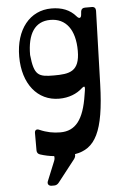

<svg xmlns="http://www.w3.org/2000/svg" viewBox="-68 -608 780 1187"><g transform="rotate(-5 322.0 -14.0)"><path d="M547 -547H505C490 -547 481 -540 479 -526L477 -505C475 -483 462 -481 448 -498C412 -540 362 -560 297 -560C163 -560 73 -449 73 -280C73 -111 163 0 297 0C358 0 407 -21 440 -51C469 -77 461 -48 455 -10C432 143 380 208 286 208C243 208 201 200 158 181C141 173 129 180 129 198V306C129 320 136 329 149 333C177 342 205 348 235 351C237 363 236 371 231 383L182 503C176 519 185 532 204 532H220C232 532 242 526 250 515L354 382C362 372 366 362 364 350C490 329 548 230 557 -68L571 -522C571 -538 563 -547 547 -547ZM277 -146C181 -146 154 -156 141 -285C141 -416 188 -490 284 -490C381 -490 437 -416 437 -285C437 -156 374 -146 277 -146Z"/></g></svg>

Font: OpenDyslexic3
Style: Regular
Weight: 400
Designer: Abelardo Gonzalez
Version: Version 3.001;PS 003.001;hotconv 1.0.88;makeotf.lib2.5.64775